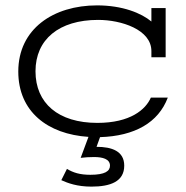

<svg xmlns="http://www.w3.org/2000/svg" viewBox="-20 -498 691 714"><path d="M596 -285V-468H543V-418C506 -449 436 -478 341 -478C179 -478 48 -391 48 -232C48 -83 157 1 309 11L280 89C295 87 313 86 330 86C361 86 389 93 389 118C389 138 371 152 316 152C277 152 252 144 229 130L208 172C232 183 267 196 320 196C391 196 442 177 442 118C442 64 396 48 339 48L352 12C481 8 569 -42 604 -135H541C522 -91 465 -41 342 -41C197 -41 112 -114 112 -233C112 -351 199 -424 345 -424C431 -424 543 -388 543 -308V-285Z"/></svg>

Font: Stint Ultra Expanded
Style: Regular
Weight: 400
Width: 7
Designer: Astigmatic (AOETI)
Foundry: Astigmatic (AOETI)
Version: Version 1.000